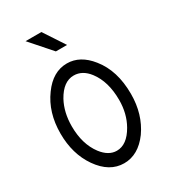

<svg xmlns="http://www.w3.org/2000/svg" viewBox="-225 -1036 1047 1175"><g transform="rotate(-30 299.0 -448.5)"><path d="M356.9 -775.9H277.8L148.4 -922.9H260.3ZM298.8 -678.7Q391.6 -678.7 462.9 -588.9Q545.9 -486.3 545.9 -321.3Q545.9 -177.7 472.2 -73.2Q398.9 26.4 298.8 26.4Q195.8 26.4 122.1 -79.1Q50.8 -181.6 50.8 -326.2Q50.8 -474.6 127.4 -579.1Q199.2 -678.7 298.8 -678.7ZM297.9 -593.8Q224.1 -593.8 172.9 -502Q132.8 -427.7 132.8 -330.1Q132.8 -204.1 193.8 -123Q240.2 -62.5 297.9 -62.5Q370.1 -62.5 421.9 -153.3Q464.8 -228.5 464.8 -325.2Q464.8 -455.1 403.8 -535.2Q358.9 -593.8 297.9 -593.8Z"/></g></svg>

Font: Hopone
Style: Regular
Weight: 400
Foundry: SIL International (SIL)
Version: Version 1.00 September 3, 2015, initial release